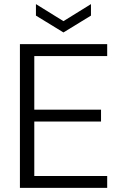

<svg xmlns="http://www.w3.org/2000/svg" viewBox="-20 -915 601 935"><path d="M77 0V-700H502V-642H147V-381H472V-323H147V-58H502V0ZM289 -757 155 -839V-895L289 -812L423 -895V-839Z"/></svg>

Font: DM Sans 18pt Light
Style: Regular
Weight: 300
Designer: Colophon Foundry, Jonny Pinhorn
Foundry: Colophon Foundry
Version: Version 4.004;gftools[0.9.30]